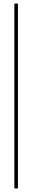

<svg xmlns="http://www.w3.org/2000/svg" viewBox="-20 -930 180 1070"><path d="M60 -910H80V120H60Z"/></svg>

Font: Big Shoulders Stencil Display SC Thin
Style: Regular
Weight: 100
Designer: Patric King
Foundry: XO Type Co
Version: Version 2.001